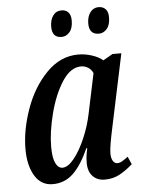

<svg xmlns="http://www.w3.org/2000/svg" viewBox="-54 -788 626 841"><g transform="rotate(-5 259.5 -367.5)"><path d="M38 -153Q38 -237 71 -329.5Q104 -422 165 -484Q226 -546 304 -546Q335 -546 365 -536Q395 -526 412 -511L454 -535H493L426 -218Q407 -131 407 -103Q407 -81 414.5 -69Q422 -57 434 -57Q444 -57 454.5 -63Q465 -69 481 -81L496 -47Q468 -22 439 -6Q410 10 373 10Q340 10 320 -11Q300 -32 300 -70Q300 -93 303.5 -111.5Q307 -130 308 -134H304Q272 -62 234.5 -26Q197 10 144 10Q93 10 65.5 -35.5Q38 -81 38 -153ZM328 -288 364 -459Q357 -475 343 -484Q329 -493 312 -493Q265 -493 228.5 -436Q192 -379 171.5 -298Q151 -217 151 -154Q151 -105 162.5 -81.5Q174 -58 193 -58Q217 -58 244 -91.5Q271 -125 294 -178.5Q317 -232 328 -288ZM197 -677Q197 -707 210.5 -726Q224 -745 248 -745Q267 -745 278 -733Q289 -721 289 -697Q289 -663 274 -646Q259 -629 239 -629Q197 -629 197 -677ZM360 -677Q360 -707 374 -726Q388 -745 411 -745Q430 -745 441.5 -733Q453 -721 453 -697Q453 -663 438 -646Q423 -629 403 -629Q360 -629 360 -677Z"/></g></svg>

Font: Noto Serif CondSemiBold
Style: Italic
Weight: 600
Width: 3
Italic angle: -12°
Designer: Monotype Design Team
Foundry: Monotype Imaging Inc.
Version: Version 1.001